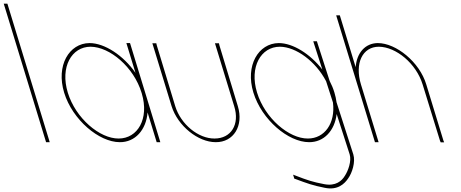

<svg xmlns="http://www.w3.org/2000/svg" viewBox="-179 -789 2524 1052"><path d="M-155.5 -759 -158.6 -769H-138.6L-135.5 -759L90.4 -20L93.4 -10H73.4L70.4 -20Z M172.6 -281C127 -430 199.7 -552 311.4 -553C394.5 -553 497 -485.1 563.3 -389.8L516.5 -543L513.4 -553H533.4L536.5 -543L615.4 -285C615.8 -283.7 616.2 -282.3 616.6 -281L696.4 -20L699.4 -10H679.4L676.4 -20L629.6 -172.9C621.9 -77.3 561.5 -9.3 477.4 -10C363.4 -10 217.8 -133 172.6 -281ZM192.6 -281C235.4 -141 367.6 -29 471.3 -30C575.1 -30 639.4 -137.8 597.9 -276.7L596.6 -281C553.5 -422 422.8 -532 317.5 -533C213.5 -533 149.5 -422 192.6 -281Z M658.5 -543 655.7 -552H677.4L679.6 -542L781.2 -207C811.5 -108 907.9 -29 996.8 -30C1086.9 -30 1135.8 -107 1104.2 -207L1001.5 -543L998.7 -552H1020.7L1022.8 -542L1124.2 -207C1156.9 -100 1101 -9 1002.9 -10C906 -10 795.2 -99 761.2 -207Z M1209.3 -282C1164 -430 1236.7 -552 1348.4 -553C1426.2 -553 1520.6 -493.4 1587.2 -407.9L1540.4 -553L1537.4 -563H1557.4L1560.4 -553L1627.1 -345.9C1637.9 -325.3 1646.7 -303.9 1653.3 -282C1658.9 -263.7 1662.7 -245.8 1665 -228.5C1695.6 -133.3 1726.3 -38.2 1756.9 57C1769.8 99 1750.1 159 1729 188C1709.1 218 1671.1 255 1600.2 240C1534.2 227 1504.5 216 1440.2 192L1433.6 190L1426.9 168L1442.7 174C1504.9 198 1533.5 208 1597.5 220C1659.8 232 1693.6 203 1710.7 174C1729.1 146 1747.9 93 1736.9 57L1665.6 -164.3C1654.9 -73.1 1595.9 -9.3 1514.4 -10C1400.4 -10 1254.8 -133 1209.3 -282ZM1229.3 -282C1272.4 -141 1404.6 -29 1508.3 -30C1599 -30 1659.6 -112.7 1645.3 -227.3L1607.8 -343.9C1550.6 -453.1 1443.3 -532.2 1354.5 -533C1250.5 -533 1186.5 -422 1229.3 -282Z M2250.2 -20 2254.6 -9H2235.6L2231.5 -19L2136.7 -326C2101.2 -442 1990.7 -532 1897 -533C1806.9 -533 1763.4 -442 1798.8 -326L1801.9 -316L1892.4 -20L1895.4 -10H1875.4L1872.4 -20L1781.9 -316L1778.8 -326L1666 -695L1663 -705H1683L1686 -695L1769.8 -420.9C1775.2 -498.1 1821.3 -552.3 1890.9 -553C1991.3 -553 2120.1 -449 2156.7 -326Z"/></svg>

Font: Nordica Plus
Style: NordicaClassicUltLtCondOpObl
Weight: 300
Version: Version 1.01